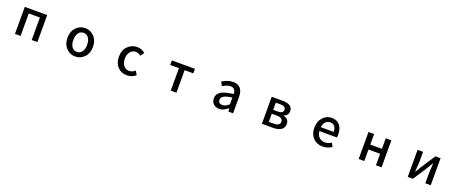

<svg xmlns="http://www.w3.org/2000/svg" viewBox="147 -2111 8706 3672"><g transform="rotate(20 4500.0 -275.5)"><path d="M272.5 0V-549.8H728.5V0H613.3V-458H386.7V0Z M1500 12.7Q1393.6 12.7 1317.4 -65.4Q1241.2 -143.6 1241.2 -274.4Q1241.2 -407.2 1316.9 -485.8Q1392.6 -564.5 1500 -564.5Q1607.4 -564.5 1683.6 -485.4Q1759.8 -406.2 1759.8 -274.4Q1759.8 -143.6 1683.6 -65.4Q1607.4 12.7 1500 12.7ZM1397.9 -133.8Q1435.5 -81.1 1500 -81.1Q1564.5 -81.1 1603 -133.8Q1641.6 -186.5 1641.6 -274.4Q1641.6 -362.3 1603 -415.5Q1564.5 -468.8 1500 -468.8Q1435.5 -468.8 1397.9 -415.5Q1360.4 -362.3 1360.4 -274.4Q1360.4 -186.5 1397.9 -133.8Z M2551.8 12.7Q2436.5 12.7 2362.8 -64.5Q2289.1 -141.6 2289.1 -274.4Q2289.1 -407.2 2368.7 -485.8Q2448.2 -564.5 2561.5 -564.5Q2650.4 -564.5 2722.7 -501L2665 -425.8Q2617.2 -468.8 2566.4 -468.8Q2497.1 -468.8 2452.6 -415Q2408.2 -361.3 2408.2 -274.4Q2408.2 -187.5 2451.2 -134.3Q2494.1 -81.1 2563.5 -81.1Q2625 -81.1 2683.6 -130.9L2730.5 -54.7Q2655.3 12.7 2551.8 12.7Z M3443.4 0V-458H3265.6V-549.8H3735.4V-458H3558.6V0Z M4429.7 12.7Q4358.4 12.7 4313 -30.8Q4267.6 -74.2 4267.6 -146.5Q4267.6 -234.4 4346.2 -282.2Q4424.8 -330.1 4596.7 -349.6Q4594.7 -469.7 4492.2 -469.7Q4418.9 -469.7 4333 -414.1L4290 -492.2Q4403.3 -564.5 4511.7 -564.5Q4612.3 -564.5 4662.1 -503.9Q4711.9 -443.4 4711.9 -331.1V0H4618.2L4607.4 -63.5H4604.5Q4516.6 12.7 4429.7 12.7ZM4464.8 -78.1Q4527.3 -78.1 4596.7 -141.6V-277.3Q4478.5 -263.7 4428.7 -233.4Q4378.9 -203.1 4378.9 -154.3Q4378.9 -116.2 4402.3 -97.2Q4425.8 -78.1 4464.8 -78.1Z M5297.9 0V-549.8H5515.6Q5724.6 -549.8 5724.6 -409.2Q5724.6 -366.2 5700.7 -335.9Q5676.8 -305.7 5632.8 -293V-288.1Q5747.1 -261.7 5747.1 -158.2Q5747.1 -78.1 5687 -39.1Q5627 0 5526.4 0ZM5410.2 -324.2H5502Q5613.3 -324.2 5613.3 -397.5Q5613.3 -470.7 5505.9 -470.7H5410.2ZM5410.2 -80.1H5515.6Q5634.8 -80.1 5634.8 -165Q5634.8 -202.1 5603.5 -223.6Q5572.3 -245.1 5511.7 -245.1H5410.2Z M6534.2 12.7Q6418.9 12.7 6342.3 -64.9Q6265.6 -142.6 6265.6 -274.4Q6265.6 -403.3 6340.3 -483.9Q6415 -564.5 6516.6 -564.5Q6624 -564.5 6682.6 -493.7Q6741.2 -422.9 6741.2 -302.7Q6741.2 -270.5 6735.4 -245.1H6378.9Q6385.7 -167 6431.6 -122.1Q6477.5 -77.1 6548.8 -77.1Q6617.2 -77.1 6679.7 -118.2L6719.7 -44.9Q6633.8 12.7 6534.2 12.7ZM6377.9 -324.2H6641.6Q6641.6 -395.5 6609.9 -434.6Q6578.1 -473.6 6518.6 -473.6Q6464.8 -473.6 6425.3 -434.1Q6385.7 -394.5 6377.9 -324.2Z M7267.6 0V-549.8H7381.8V-335H7619.1V-549.8H7733.4V0H7619.1V-234.4H7381.8V0Z M8266.6 0V-549.8H8377.9V-344.7Q8377.9 -313.5 8366.2 -144.5H8372.1Q8380.9 -161.1 8406.2 -203.1Q8431.6 -245.1 8441.4 -261.7L8628.9 -549.8H8734.4V0H8624V-205.1Q8624 -249 8634.8 -406.2H8629.9Q8618.2 -385.7 8559.6 -289.1L8372.1 0Z"/></g></svg>

Font: Gen Shin Gothic Monospace Medium
Style: Regular
Weight: 500
Designer: [Source Han Sans]
Ryoko NISHIZUKA  (kana & ideographs); Paul D. Hunt (Latin, Greek & Cyrillic); Wenlong ZHANG  (bopomofo
Version: Version 1.002.20150607